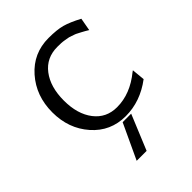

<svg xmlns="http://www.w3.org/2000/svg" viewBox="-196 -581 861 861"><g transform="rotate(-45 234.5 -150.5)"><path d="M158 184 236 17H290L221 184ZM44 -237Q44 -341 107.5 -413Q171 -485 268 -485Q321 -485 353.5 -476Q386 -467 433 -442L422 -381Q419 -383 406 -390.5Q393 -398 390.5 -399Q388 -400 377 -406Q366 -412 362 -413Q358 -414 347.5 -418Q337 -422 330.5 -423Q324 -424 313 -426Q302 -428 291.5 -428.5Q281 -429 268 -429Q198 -429 158 -376.5Q118 -324 118 -238Q118 -152 158 -100Q198 -48 266 -48Q350 -48 427 -111Q431 -114 433 -115L439 -53Q358 8 265 8Q169 8 106.5 -63Q44 -134 44 -237Z"/></g></svg>

Font: Coval
Style: ExtraLight
Weight: 250
Foundry: Context Ltd
Version: Version 001.000